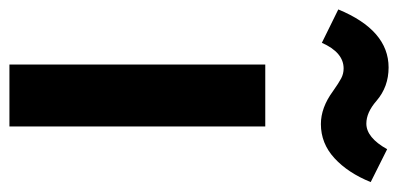

<svg xmlns="http://www.w3.org/2000/svg" viewBox="-272 -590 824 397"><g transform="rotate(90 139.5 -392.0)"><path d="M203 0H75V-529H203ZM198 -644Q164 -644 130 -669Q113 -681 103.5 -686Q94 -691 83 -691Q50 -691 30 -646L-39 -680Q4 -784 81 -784Q121 -784 150 -759Q174 -738 197 -738Q226 -738 250 -781L318 -747Q299 -700 268.5 -672Q238 -644 198 -644Z"/></g></svg>

Font: Trujillo Medium
Style: Regular
Weight: 500
Designer: Fira Sans original fonts by bBox Type GmbH, Carrois Corporate GbR, & Edenspiekermann AG / Changes by Cristiano Sobral
Foundry: Fira Sans original fonts by bBox Type GmbH, Carrois Corporate GbR, & Edenspiekermann AG / Changes by Cristiano Sobral
Version: Version 4.301;October 17, 2021;FontCreator 14.0.0.2814 64-bi